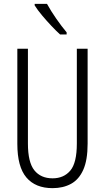

<svg xmlns="http://www.w3.org/2000/svg" viewBox="-20 -967 544 997"><path d="M435 -221Q435 -136 412.5 -85.5Q390 -35 349 -12.5Q308 10 253 10Q164 10 117 -45.5Q70 -101 70 -220V-714H125V-222Q125 -124 158.5 -82.5Q192 -41 253 -41Q311 -41 345 -81Q379 -121 379 -222V-714H435ZM224 -947Q245 -909 272.5 -869.5Q300 -830 326 -799V-788H292Q272 -806 247 -832.5Q222 -859 198.5 -887Q175 -915 160 -939V-947Z"/></svg>

Font: Noto Sans Sinhala UI ExtraCondensed Light
Style: Regular
Weight: 300
Width: 2
Designer: Jelle Bosma - Monotype Design Team
Foundry: Monotype Imaging Inc.
Version: Version 2.006; ttfautohint (v1.8.4.7-5d5b)